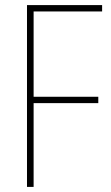

<svg xmlns="http://www.w3.org/2000/svg" viewBox="-20 -734 434 754"><path d="M112 0V-329H366V-354H112V-689H381V-714H86V0Z"/></svg>

Font: Noto Sans Khmer UI Condensed Thin
Style: Regular
Weight: 100
Width: 3
Designer: Danh Hong and the Monotype Design Team
Foundry: Monotype Imaging Inc.
Version: Version 2.002